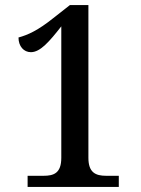

<svg xmlns="http://www.w3.org/2000/svg" viewBox="-20 -738 558 758"><path d="M89 0H449V-44H399C357 -44 329 -57 329 -115V-718H256L191 -667C130 -618 90 -600 53 -590C53 -555 74 -532 102 -532C139 -532 175 -574 222 -634V-115C222 -54 192 -44 152 -44H89Z"/></svg>

Font: Noto Serif Tamil SemiCondensed Medium
Style: Regular
Weight: 500
Width: 4
Designer: Indian Type Foundry, Tom Grace, and the Monotype Design Team
Foundry: Monotype Imaging Inc.
Version: Version 2.004